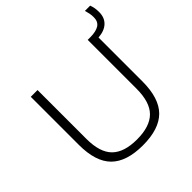

<svg xmlns="http://www.w3.org/2000/svg" viewBox="-227 -1072 1265 1265"><g transform="rotate(-45 406.0 -439.5)"><path d="M394.5 9Q243 9 170.5 -63.2Q98 -135.5 98 -292V-740H161V-285Q161 -159 218 -102.5Q275 -46 394.5 -46Q514 -46 571.2 -102.5Q628.5 -159 628.5 -285V-740H652.5Q706 -740 734.2 -758Q762.5 -776 762.5 -817Q762.5 -837 759.2 -853.2Q756 -869.5 750.5 -888H799.5Q806 -870 808.8 -853.5Q811.5 -837 811.5 -815.5Q811.5 -765 780 -735Q748.5 -705 690 -700.5V-292Q690 -135.5 618 -63.2Q546 9 394.5 9Z"/></g></svg>

Font: Encode Sans Expanded Expanded Light
Style: Regular
Weight: 300
Width: 7
Designer: Multiple Designers
Foundry: Impallari Type
Version: Version 3.000; ttfautohint (v1.8.3) -l 8 -r 50 -G 200 -x 14 